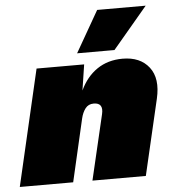

<svg xmlns="http://www.w3.org/2000/svg" viewBox="-72 -776 742 824"><g transform="rotate(-5 299.0 -364.0)"><path d="M-20 0 96 -500H301L284 -389Q311 -447 357.5 -478.5Q404 -510 467 -510Q543 -510 581 -461Q619 -412 599 -326L523 0H293L359 -281Q370 -329 327 -329Q304 -329 291 -312Q278 -295 272 -269L210 0ZM377 -728H586L436 -550H275Z"/></g></svg>

Font: Prodigy Sans Black
Style: Italic
Weight: 900
Italic angle: -13°
Designer: Wei Huang
Foundry: Wei Huang
Version: Version 1.003; ttfautohint (v1.8.3)